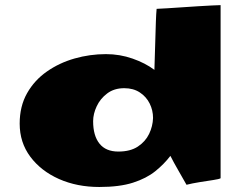

<svg xmlns="http://www.w3.org/2000/svg" viewBox="-20 -726 967 762"><path d="M374 16.1Q285.6 16.1 214.1 -15.6Q142.6 -47.4 100.3 -104Q58.1 -160.6 58.1 -235.4Q58.1 -304.2 87.4 -356Q116.7 -407.7 166 -442.1Q215.3 -476.6 276.1 -493.9Q336.9 -511.2 400.4 -511.2Q455.6 -511.2 506.3 -493.4Q557.1 -475.6 592.8 -448.7Q593.8 -493.2 595.7 -543.9Q597.7 -594.7 598.6 -639.2Q598.6 -651.4 599.9 -668.5Q601.1 -685.5 601.6 -690.9Q615.7 -691.4 642.8 -693.1Q669.9 -694.8 702.4 -697Q734.9 -699.2 766.1 -701.2Q797.4 -703.1 821.3 -704.3Q845.2 -705.6 854 -705.6H855.5V-18.6Q850.1 -15.1 826.2 -11.5Q802.2 -7.8 772.7 -3.2Q743.2 1.5 720.2 7.3Q702.1 -24.9 686 -52.7Q669.9 -80.6 656.2 -107.4Q631.3 -74.7 596.2 -46.4Q561 -18.1 507.8 -1Q454.6 16.1 374 16.1ZM449.7 -124.5Q497.1 -124.5 527.1 -144.3Q557.1 -164.1 571.8 -194.6Q586.4 -225.1 587.4 -257.8Q587.4 -288.1 574 -315.2Q560.5 -342.3 534.9 -359.1Q509.3 -376 473.1 -376Q433.1 -376 405.5 -355.2Q377.9 -334.5 363.8 -304.2Q349.6 -273.9 349.6 -245.1Q349.6 -187.5 374.8 -156Q399.9 -124.5 449.7 -124.5Z"/></svg>

Font: Seymour One
Style: Regular
Weight: 400
Designer: Vernon Adams
Foundry: Vernon Adams
Version: Version 1.100; ttfautohint (v1.8.4.7-5d5b);gftools[0.9.33]